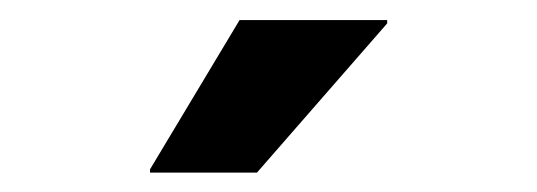

<svg xmlns="http://www.w3.org/2000/svg" viewBox="-20 -736 540 193"><path d="M130.8 -562.5V-565.8L220.8 -715.8H369.2V-712.5L238.3 -562.5Z"/></svg>

Font: Funnel Display Light
Style: Bold
Weight: 700
Version: Version 1.000